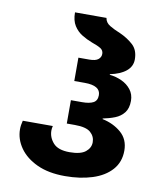

<svg xmlns="http://www.w3.org/2000/svg" viewBox="-86 -829 761 907"><g transform="rotate(10 295.0 -375.0)"><path d="M287 10Q208 10 153 -15.5Q98 -41 69 -82.5Q40 -124 40 -171Q40 -191 46 -213H190Q187 -201 187 -191Q187 -158 210.5 -131.5Q234 -105 289 -105Q342 -105 365.5 -124Q389 -143 389 -170Q389 -198 367.5 -217Q346 -236 292 -236H253V-348H307Q342 -348 360.5 -358Q379 -368 379 -394Q379 -440 303 -440H253V-552H305Q335 -552 348 -562.5Q361 -573 361 -589Q361 -606 346.5 -615Q332 -624 303 -634Q279 -643 255 -657.5Q231 -672 215.5 -696.5Q200 -721 200 -760H351Q354 -738 375.5 -725Q397 -712 427 -700Q463 -684 490 -659.5Q517 -635 517 -590Q517 -556 489.5 -533.5Q462 -511 413 -501V-498Q443 -495 470.5 -482.5Q498 -470 515.5 -447.5Q533 -425 533 -394Q533 -358 516.5 -337Q500 -316 473.5 -305.5Q447 -295 416 -289V-286Q469 -275 506 -243Q543 -211 543 -157Q543 -102 509.5 -64.5Q476 -27 418 -8.5Q360 10 287 10Z"/></g></svg>

Font: Noto Sans Georgian Bold
Style: Regular
Weight: 700
Designer: Monotype Design Team, Akaki Razmadze
Foundry: Google LLC
Version: Version 2.005; ttfautohint (v1.8.4.7-5d5b)